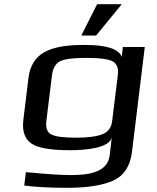

<svg xmlns="http://www.w3.org/2000/svg" viewBox="-20 -709 751 919"><path d="M116 -334 92 -137C85 -83 98 -45 129 -23C159 -1 222 10 315 10C390 10 505 0 515 -52L505 34C496 109 422 129 320 129C270 129 198 124 104 115L96 179C148 186 217 190 303 190C399 190 472 178 523 155C574 131 604 85 612 16L673 -484H568L563 -437C548 -475 490 -494 385 -494C221 -494 131 -458 116 -334ZM517 -131C513 -99 499 -78 471 -67C445 -56 403 -50 346 -50C284 -50 244 -55 225 -66C205 -76 198 -98 202 -131L229 -350C233 -382 246 -404 266 -415C286 -426 328 -432 391 -432C457 -432 500 -426 520 -415C540 -403 548 -381 544 -350ZM563 -689H445L369 -539H440Z"/></svg>

Font: Gamestation Extended
Style: Italic
Weight: 400
Width: 7
Designer: Jonas Hecksher
Foundry: Jonas Hecksher, Playtypeª, e-types AS
Version: Version 1.003